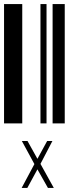

<svg xmlns="http://www.w3.org/2000/svg" viewBox="-20 -610 370 949"><path d="M0 0V-590H90V0ZM180 0V-590H210V0ZM240 0V-590H300V0ZM150 201 88 87H116L165 175L213 87H239L180 200L246 319H217L165 227L115 319H87Z"/></svg>

Font: Libre Barcode 128 Text
Style: Regular
Weight: 400
Version: Version 1.005; ttfautohint (v1.8.3)